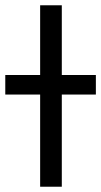

<svg xmlns="http://www.w3.org/2000/svg" viewBox="-55 -706 383 727"><path d="M308 -422V-348H179V1H97V-348H-35V-422H97V-686H179V-422Z"/></svg>

Font: Bellota
Style: Bold
Weight: 700
Designer: Kemie Guaida
Foundry: Kemie Guaida
Version: Version 4.001